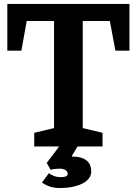

<svg xmlns="http://www.w3.org/2000/svg" viewBox="-20 -740 691 970"><path d="M634 -720H17V-484H88L115 -634H253V-93L153 -69V0H498V-69L398 -93V-634H535L563 -484H634ZM282 210Q315 210 343.5 204.5Q372 199 394 188.5Q416 178 428.5 162Q441 146 441 126Q441 110 436 96.5Q431 83 420 73Q409 63 390.5 57Q372 51 344 51Q344 50 343.5 49.5Q343 49 343 48L382 -17H292L216 83L236 118Q244 115 257.5 113.5Q271 112 282 112Q299 112 310.5 119Q322 126 322 138Q322 147 313 151Q304 155 284 155Q255 155 227 135L192 182Q230 210 282 210Z"/></svg>

Font: GradeGX
Style: Regular
Weight: 100
Width: 1
Designer: Adam Twardoch
Foundry: Adam Twardoch
Version: Version 2.002; DEVELOPMENT